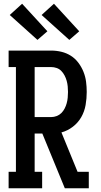

<svg xmlns="http://www.w3.org/2000/svg" viewBox="-20 -1005 540 1025"><path d="M26 0V-88H65V-647H26V-735H253Q281 -735 308 -728.5Q335 -722 358 -707.5Q381 -693 398 -670.5Q415 -648 425.5 -622Q436 -596 439.5 -568.5Q443 -541 443 -514Q443 -479 437 -444.5Q431 -410 414 -380Q397 -350 369 -328.5Q341 -307 308 -298L394 -88H454V0H326L206 -292H165V-88H205V0ZM165 -380H253Q268 -380 282.5 -385.5Q297 -391 307.5 -401.5Q318 -412 325 -425.5Q332 -439 336 -453.5Q340 -468 341.5 -483.5Q343 -499 343 -514Q343 -529 341.5 -544Q340 -559 336 -573.5Q332 -588 325 -601.5Q318 -615 307.5 -626Q297 -637 282.5 -642Q268 -647 253 -647H165ZM350 -792 202 -925 268 -985 403 -838ZM180 -792 32 -925 98 -985 233 -838Z"/></svg>

Font: Iosevka Slab Semibold
Style: Regular
Weight: 600
Monospace: yes
Designer: Belleve Invis
Foundry: Belleve Invis
Version: Version 11.1.1; ttfautohint (v1.8.3)